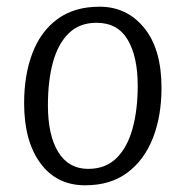

<svg xmlns="http://www.w3.org/2000/svg" viewBox="-20 -539 553 573"><path d="M234 14Q149 14 100.5 -52Q52 -118 52 -231Q52 -316 77 -381Q102 -446 152 -482.5Q202 -519 277 -519Q359 -519 410.5 -455.5Q462 -392 462 -277Q462 -193 436.5 -127.5Q411 -62 360.5 -24Q310 14 234 14ZM243 -35Q295 -35 327.5 -67Q360 -99 375.5 -155Q391 -211 391 -283Q391 -370 361 -420.5Q331 -471 268 -471Q217 -471 185 -439.5Q153 -408 138 -353Q123 -298 123 -225Q123 -135 154 -85Q185 -35 243 -35Z"/></svg>

Font: Literata 12pt Light
Style: Italic
Weight: 300
Italic angle: -2°
Designer: Latin by Veronika Burian and Jose Scaglione. Greek by Irene Vlachou. Cyrillic by Vera Evstafieva
Foundry: TypeTogether
Version: Version 3.002